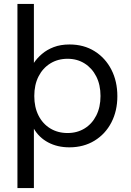

<svg xmlns="http://www.w3.org/2000/svg" viewBox="-20 -740 667 980"><path d="M69 220V-720H153V-419Q169 -443 194 -464.5Q219 -486 254 -499.5Q289 -513 335 -513Q408 -513 463 -478.5Q518 -444 548.5 -384.5Q579 -325 579 -249Q579 -174 548.5 -115Q518 -56 462.5 -22Q407 12 334 12Q273 12 226 -13Q179 -38 153 -83V220ZM325 -61Q374 -61 412 -84.5Q450 -108 471.5 -150.5Q493 -193 493 -250Q493 -307 471.5 -349.5Q450 -392 412 -416Q374 -440 325 -440Q275 -440 236.5 -416Q198 -392 176.5 -349.5Q155 -307 155 -250Q155 -193 176.5 -150.5Q198 -108 236.5 -84.5Q275 -61 325 -61Z"/></svg>

Font: DVN - DM Sans
Style: Regular
Weight: 400
Designer: Colophon Foundry, Jonny Pinhorn
Foundry: Colophon Foundry
Version: Version 4.004;gftools[0.9.30]